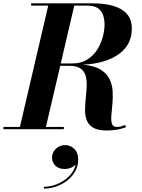

<svg xmlns="http://www.w3.org/2000/svg" viewBox="-58 -770 844 1144"><path d="M251.9 168.2Q251.9 139.4 274.7 117Q297.5 94.6 329.5 94.6Q361.9 94.6 384.9 117.2Q407.9 139.8 407.9 180.2Q407.9 218.6 390.1 250.4Q372.3 282.2 342.7 305.4Q313.1 328.6 276.9 341.2Q240.7 353.8 203.9 353.8V343Q243.5 343 283.7 326.4Q323.9 309.8 353.9 279.8Q383.9 249.8 393.1 209.8Q381.5 223.4 363.3 230.2Q345.1 237 327.9 237Q291.5 237 271.7 217Q251.9 197 251.9 168.2ZM-37.5 -13.5H60.5L229.5 -736.5H127.5V-750H497.5Q563 -750 615 -735.5Q667 -721 697.2 -688Q727.5 -655 727.5 -600Q727.5 -502 648.5 -446.5Q569.5 -391 435 -384.5Q502 -379 539.8 -356.2Q577.5 -333.5 594 -300Q610.5 -266.5 613 -228Q615.5 -189.5 611.8 -151.5Q608 -113.5 605.5 -82.2Q603 -51 609.2 -32.2Q615.5 -13.5 639 -13.5Q652 -13.5 664.2 -17Q676.5 -20.5 688 -25L692.5 -12Q642.5 7.5 577.5 7.5Q525.5 7.5 497.8 -8.8Q470 -25 459.2 -52.5Q448.5 -80 448.8 -114.2Q449 -148.5 453 -185.2Q457 -222 458.5 -256.2Q460 -290.5 452.5 -318Q445 -345.5 421.8 -361.8Q398.5 -378 352.5 -378H301L215.5 -13.5H322.5V0H-37.5ZM462.5 -736.5H384.5L304 -392H372.5Q425.5 -392 462.2 -415.2Q499 -438.5 521.8 -475Q544.5 -511.5 554.8 -551.5Q565 -591.5 565 -625Q565 -649.5 557.8 -675.2Q550.5 -701 528.5 -718.8Q506.5 -736.5 462.5 -736.5Z"/></svg>

Font: Bodoni* 16pt
Style: Bold Italic
Weight: 700
Italic angle: -13°
Version: Version 2.3